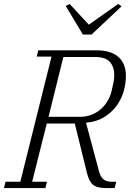

<svg xmlns="http://www.w3.org/2000/svg" viewBox="-35 -953 673 973"><path d="M-7 -32H68L226 -666H151L159 -698H454Q527 -698 565 -664.5Q603 -631 603 -568Q603 -529 591.5 -489.5Q580 -450 555.5 -416.5Q531 -383 493 -359.5Q455 -336 401 -331L467 -84Q474 -58 488.5 -45Q503 -32 532 -32H554L546 0H502Q457 0 436.5 -16.5Q416 -33 405 -79L344 -327H202L128 -32H203L195 0H-15ZM211 -361H371Q400 -361 426 -370.5Q452 -380 472.5 -397Q493 -414 508 -437.5Q523 -461 530 -490Q534 -506 539 -529.5Q544 -553 544 -572Q544 -614 522 -639Q500 -664 449 -664H286ZM298 -923 318 -933 415 -828 564 -933 581 -921 429 -778H385Z"/></svg>

Font: IBM Plex Serif Light
Style: Italic
Weight: 300
Italic angle: -14°
Designer: Mike Abbink, Paul van der Laan, Pieter van Rosmalen
Foundry: Bold Monday
Version: Version 3.001